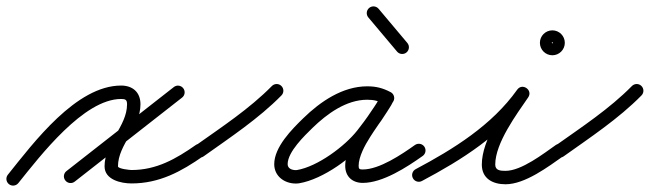

<svg xmlns="http://www.w3.org/2000/svg" viewBox="-39 -548 2034 601"><path d="M-11.1 28.4C-2.1 35.6 11.1 34.2 18.4 25.1C87.1 -60.4 223 -238.2 340.2 -238.2C353.6 -238.2 358.7 -235.6 358.7 -221.7C358.7 -152.2 288.3 -100.3 288.3 -27.3C288.3 14.7 339.8 26.2 372.7 26.2C459.9 26.2 528.1 -10.8 598 -59.8C607.5 -66.5 609.9 -79.5 603.2 -89C596.5 -98.5 583.5 -100.9 574 -94.2C574 -94.2 574 -94.2 574 -94.2C511.4 -50.4 450.8 -15.8 372.7 -15.8C367.9 -15.8 330.3 -19.4 330.3 -27.3C330.3 -95.9 400.7 -148.1 400.7 -221.7C400.7 -259 376.5 -280.2 340.2 -280.2C199.5 -280.2 66.3 -101.7 -14.4 -1.1C-21.6 7.9 -20.2 21.1 -11.1 28.4ZM534.5 -271.9C527.4 -281.1 514.2 -282.7 505.1 -275.5C393.1 -187.9 281.1 -100.2 169.1 -12.5C159.9 -5.4 158.3 7.8 165.5 16.9C172.6 26.1 185.8 27.7 194.9 20.5C194.9 20.5 194.9 20.5 194.9 20.5C306.9 -67.1 418.9 -154.8 530.9 -242.5C540.1 -249.6 541.7 -262.8 534.5 -271.9Z M568.9 -63.5C575.6 -54 588.7 -51.8 598.2 -58.5C681.4 -117.7 770.3 -176.4 842 -249.3C850.1 -257.5 850 -270.8 841.7 -279C833.5 -287.1 820.2 -287 812 -278.7C812 -278.7 812 -278.7 812 -278.7C742.1 -207.6 655 -150.4 573.8 -92.8C564.4 -86.1 562.2 -73 568.9 -63.5Z M1183.7 -259.6C1183.7 -259.6 1183.7 -259.6 1183.7 -259.6C1159.1 -272.4 1138.6 -277.8 1110.3 -277.8C1033.2 -277.8 963.5 -229.8 910.4 -178C875 -143.6 819.4 -87.9 819.4 -34.1C819.4 3.6 851.4 26.5 886.8 26.5C890.4 26.5 893.9 26.3 897.5 25.7C972.3 13.2 1067.2 -56.1 1112.5 -114.1C1141.8 -151.4 1168.6 -188.4 1191.4 -229.9C1198 -241.8 1191.7 -252.8 1182.2 -257.7C1172.7 -262.6 1160.1 -261.5 1154.1 -249.2C1151 -242.7 1147.5 -236.7 1143.5 -230.6C1143.5 -230.6 1143.4 -230.4 1143.3 -230.2C1143.1 -230 1143 -229.8 1143 -229.8C1139.7 -224.3 1136.1 -219 1132.5 -213.6C1132.5 -213.6 1132.5 -213.6 1132.5 -213.6C1132.5 -213.5 1132.4 -213.5 1132.4 -213.5C1116.3 -188.9 1098.8 -165.1 1083.2 -140.1C1083.2 -140.1 1083.2 -140.2 1083.3 -140.2C1083.3 -140.3 1083.3 -140.4 1083.3 -140.4C1063.5 -109.4 1041.6 -66 1041.6 -28.9C1041.6 4.3 1063.7 24.5 1096.5 24.5C1159 24.5 1234.4 -24.5 1284.2 -59.9C1293.6 -66.6 1295.8 -79.7 1289.1 -89.2C1282.4 -98.6 1269.3 -100.8 1259.8 -94.1C1218.3 -64.6 1148.7 -17.5 1096.5 -17.5C1086.6 -17.5 1083.6 -18.9 1083.6 -28.9C1083.6 -57.3 1103.5 -94 1118.7 -117.6C1118.7 -117.6 1118.7 -117.7 1118.7 -117.8C1118.8 -117.8 1118.8 -117.9 1118.8 -117.9C1134.2 -142.5 1151.6 -166.1 1167.6 -190.5C1167.6 -190.5 1167.5 -190.5 1167.5 -190.4C1167.5 -190.4 1167.5 -190.4 1167.5 -190.4C1171.4 -196.2 1175.4 -202.1 1179 -208.2C1179 -208.2 1178.9 -208 1178.7 -207.8C1178.6 -207.6 1178.5 -207.3 1178.5 -207.4C1183.5 -214.9 1187.9 -222.6 1191.9 -230.8C1197.9 -243.1 1191.8 -253.9 1182.7 -258.6C1173.5 -263.4 1161.2 -262.1 1154.6 -250.1C1132.9 -210.7 1107.3 -175.5 1079.5 -139.9C1040.7 -90.3 954.8 -26.4 890.5 -15.7C889.3 -15.5 888 -15.5 886.8 -15.5C874.9 -15.5 861.4 -20.4 861.4 -34.1C861.4 -72.9 914.8 -123.7 939.6 -148C984.4 -191.5 1044.8 -235.8 1110.3 -235.8C1132 -235.8 1145.9 -231.9 1164.3 -222.4C1174.6 -217 1187.3 -221 1192.6 -231.3C1198 -241.6 1194 -254.3 1183.7 -259.6Z M1113.9 -493.5C1113.9 -493.5 1113.9 -493.5 1113.9 -493.5C1143.9 -457.8 1173.9 -422.1 1203.9 -386.5C1211.4 -377.6 1224.6 -376.5 1233.5 -383.9C1242.4 -391.4 1243.5 -404.6 1236.1 -413.5C1206.1 -449.2 1176.1 -484.9 1146.1 -520.5C1138.6 -529.4 1125.4 -530.5 1116.5 -523.1C1107.6 -515.6 1106.5 -502.4 1113.9 -493.5Z M1253.5 9.8C1258.9 20.1 1271.6 24 1281.8 18.5C1406.3 -47.5 1531.1 -126.1 1614.1 -242.8C1622.2 -254.1 1617.5 -265.9 1608.8 -271.9C1600.1 -278 1587.5 -278.3 1579.7 -266.9C1537.3 -205 1469.2 -111.2 1469.2 -32.8C1469.2 11.2 1503.7 28.8 1543.3 28.8C1604.7 28.8 1677.2 -26.3 1725 -59.8C1734.5 -66.5 1736.9 -79.5 1730.2 -89C1723.5 -98.5 1710.5 -100.9 1701 -94.2C1662.3 -67.1 1593.3 -13.2 1543.3 -13.2C1527.8 -13.2 1511.2 -14.2 1511.2 -32.8C1511.2 -100.3 1578 -190.1 1614.3 -243.1C1622.2 -254.6 1617.6 -266.3 1609 -272.2C1600.5 -278.2 1587.9 -278.5 1579.9 -267.2C1500.8 -156 1380.7 -81.4 1262.2 -18.5C1251.9 -13.1 1248 -0.4 1253.5 9.8ZM1687 -414C1687 -412.6 1691.4 -417 1690 -417C1688.6 -417 1693 -412.6 1693 -414C1693 -415.4 1688.6 -411 1690 -411C1691.4 -411 1687 -415.4 1687 -414ZM1651 -414C1651 -392.5 1668.5 -375 1690 -375C1711.5 -375 1729 -392.5 1729 -414C1729 -435.5 1711.5 -453 1690 -453C1668.5 -453 1651 -435.5 1651 -414Z M1695.9 -63.5C1702.6 -54 1715.7 -51.8 1725.2 -58.5C1808.4 -117.7 1897.3 -176.4 1969 -249.3C1977.1 -257.5 1977 -270.8 1968.7 -279C1960.5 -287.1 1947.2 -287 1939 -278.7C1939 -278.7 1939 -278.7 1939 -278.7C1869.1 -207.6 1782 -150.4 1700.8 -92.8C1691.4 -86.1 1689.2 -73 1695.9 -63.5Z"/></svg>

Font: FRB American Cursive Guidelines Medium
Style: Italic
Weight: 500
Italic angle: -25°
Version: Version 2.0;Modular Font Editor K font №1